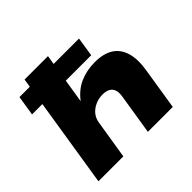

<svg xmlns="http://www.w3.org/2000/svg" viewBox="-167 -897 1090 1090"><g transform="rotate(-45 378.0 -352.5)"><path d="M45 0 130 -535H47L66 -655H149L157 -705H345L336 -651H540L522 -535H318L295 -391H294Q334 -445 388.5 -469Q443 -493 509 -493Q578 -493 620.5 -466Q663 -439 679 -385.5Q695 -332 682 -252L642 0H442L481 -244Q486 -275 479 -294Q472 -313 455 -322.5Q438 -332 409 -332Q378 -332 350.5 -319.5Q323 -307 305.5 -286Q288 -265 283 -236L245 0Z"/></g></svg>

Font: Nunito Sans 7pt SemiExpanded Black
Style: Italic
Weight: 900
Width: 6
Italic angle: -9°
Designer: Vernon Adams
Foundry: Vernon Adams
Version: Version 3.101;gftools[0.9.27]